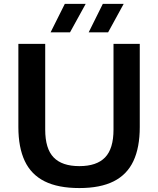

<svg xmlns="http://www.w3.org/2000/svg" viewBox="-20 -968 822 998"><path d="M392.5 9.5Q282 9.5 212 -25.5Q142 -60.5 108.8 -131Q75.5 -201.5 75.5 -307.5V-740H215V-294.5Q215 -195 258.8 -149.8Q302.5 -104.5 392.5 -104.5Q482.5 -104.5 526.2 -149.8Q570 -195 570 -294.5V-740H706.5V-307.5Q706.5 -201.5 673.5 -131Q640.5 -60.5 571 -25.5Q501.5 9.5 392.5 9.5ZM441 -800 514.5 -948H623L542 -800ZM243 -800 317 -948H425.5L344 -800Z"/></svg>

Font: Encode Sans SC SemiExpanded SemiBold
Style: Regular
Weight: 600
Width: 6
Designer: Multiple Designers
Foundry: Impallari Type
Version: Version 3.002